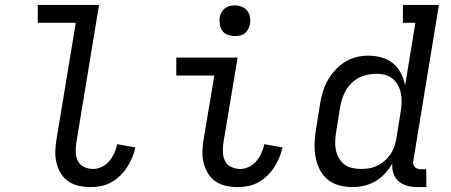

<svg xmlns="http://www.w3.org/2000/svg" viewBox="-20 -755 1840 783"><path d="M350 8Q326 8 302.5 3Q279 -2 260 -14.5Q241 -27 229 -46.5Q217 -66 211 -88.5Q205 -111 205.5 -135Q206 -159 210 -184L289 -662H134V-735H384L291 -172Q288 -152 289 -133Q290 -114 298 -98Q306 -82 323 -74Q340 -66 360 -66Q378 -66 395.5 -74.5Q413 -83 425.5 -98Q438 -113 446 -130.5Q454 -148 458 -167L532 -154Q528 -134 519.5 -113.5Q511 -93 499 -74Q487 -55 470.5 -39Q454 -23 434.5 -12Q415 -1 393 3.5Q371 8 350 8Z M950 8Q926 8 902.5 3Q879 -2 860 -14.5Q841 -27 829 -46.5Q817 -66 811 -88.5Q805 -111 805.5 -135Q806 -159 810 -184L854 -447H699V-520H949L891 -172Q888 -152 889 -133Q890 -114 898 -98Q906 -82 923 -74Q940 -66 960 -66Q978 -66 995.5 -74.5Q1013 -83 1025.5 -98Q1038 -113 1046 -130.5Q1054 -148 1058 -167L1132 -154Q1128 -134 1119.5 -113.5Q1111 -93 1099 -74Q1087 -55 1070.5 -39Q1054 -23 1034.5 -12Q1015 -1 993 3.5Q971 8 950 8ZM937 -608Q923 -608 909 -613Q895 -618 887 -629Q879 -640 876.5 -655Q874 -670 876 -685Q878 -695 883.5 -705Q889 -715 897.5 -721.5Q906 -728 916.5 -730.5Q927 -733 938 -733Q952 -733 966 -727.5Q980 -722 988.5 -711Q997 -700 999.5 -685Q1002 -670 999 -655Q997 -645 991.5 -635Q986 -625 977.5 -618.5Q969 -612 958.5 -610Q948 -608 937 -608Z M1417 8Q1388 8 1361.5 0.5Q1335 -7 1315 -24Q1295 -41 1283 -65.5Q1271 -90 1266.5 -117Q1262 -144 1263 -172.5Q1264 -201 1269 -230L1285 -330Q1289 -354 1296 -378.5Q1303 -403 1315.5 -425.5Q1328 -448 1346 -468Q1364 -488 1386 -502Q1408 -516 1432.5 -522Q1457 -528 1482 -528Q1510 -528 1536.5 -520.5Q1563 -513 1583 -496.5Q1603 -480 1615 -456.5Q1627 -433 1632 -406L1674 -662H1623V-735H1770L1666 -102Q1664 -95 1665 -87.5Q1666 -80 1670.5 -75Q1675 -70 1681.5 -67.5Q1688 -65 1696 -65H1718L1719 8H1684Q1662 8 1642 3Q1622 -2 1606.5 -15Q1591 -28 1584.5 -47.5Q1578 -67 1580 -89Q1568 -67 1550.5 -48Q1533 -29 1511 -16Q1489 -3 1464.5 2.5Q1440 8 1417 8ZM1451 -66Q1468 -66 1484.5 -68.5Q1501 -71 1518 -79Q1535 -87 1549 -99.5Q1563 -112 1573 -127Q1583 -142 1588.5 -159Q1594 -176 1597 -193L1613 -293Q1616 -312 1617.5 -331Q1619 -350 1616 -368.5Q1613 -387 1605 -403.5Q1597 -420 1583.5 -432Q1570 -444 1552.5 -449Q1535 -454 1515 -454Q1498 -454 1480 -450.5Q1462 -447 1445 -438.5Q1428 -430 1414 -416.5Q1400 -403 1390.5 -386.5Q1381 -370 1375.5 -352.5Q1370 -335 1367 -318L1351 -218Q1348 -199 1347 -180.5Q1346 -162 1349.5 -144.5Q1353 -127 1361.5 -111.5Q1370 -96 1383 -85.5Q1396 -75 1414 -70.5Q1432 -66 1451 -66Z"/></svg>

Font: Iosevka HT Extended
Style: Italic
Weight: 400
Width: 7
Italic angle: -9°
Monospace: yes
Designer: Belleve Invis
Foundry: Belleve Invis
Version: Version 32.3.0; ttfautohint (v1.8.4)